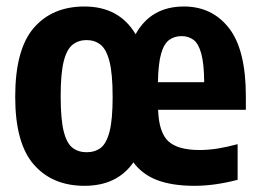

<svg xmlns="http://www.w3.org/2000/svg" viewBox="-20 -576 818 606"><path d="M246.5 10.5Q145.5 10.5 86.8 -56.5Q28 -123.5 28 -270.5Q28 -420 86.5 -487.8Q145 -555.5 246.5 -555.5Q356 -555.5 408 -468Q456.5 -555.5 560.5 -555.5Q649.5 -555.5 702.8 -487.2Q756 -419 756 -271.5V-229.5H479Q481.5 -157.5 511.5 -130Q541.5 -102.5 610 -102.5Q637.5 -102.5 667.2 -107.2Q697 -112 730 -121V-8.5Q657.5 10.5 594 10.5Q524.5 10.5 477 -7.2Q429.5 -25 401 -63.5Q349.5 10.5 246.5 10.5ZM553 -462Q530.5 -462 514 -450Q497.5 -438 488.5 -406.5Q479.5 -375 478.5 -316.5H624.5Q624 -375.5 615.2 -407Q606.5 -438.5 590.8 -450.2Q575 -462 553 -462ZM253.5 -95.5Q279.5 -95.5 297.8 -109.2Q316 -123 325.8 -160.8Q335.5 -198.5 335.5 -270Q335.5 -343.5 325.5 -382.2Q315.5 -421 297 -435.2Q278.5 -449.5 253.5 -449.5Q228 -449.5 209.5 -435.2Q191 -421 181.2 -382.8Q171.5 -344.5 171.5 -272.5Q171.5 -200 181 -161.8Q190.5 -123.5 209 -109.5Q227.5 -95.5 253.5 -95.5Z"/></svg>

Font: Encode Sans Condensed
Style: Bold
Weight: 700
Width: 3
Designer: Multiple Designers
Foundry: Impallari Type
Version: Version 3.000; ttfautohint (v1.8.3) -l 8 -r 50 -G 200 -x 14 